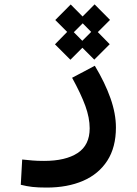

<svg xmlns="http://www.w3.org/2000/svg" viewBox="-20 -619 626 875"><path d="M192.4 235.8Q153.3 235.8 127.7 232.9Q102.1 230 74.7 223.1L81.1 107.9Q108.9 110.8 129.2 112.5Q149.4 114.3 180.7 114.3Q278.8 114.3 333.7 78.4Q388.7 42.5 388.7 -34.2Q388.7 -82 368.9 -136.5Q349.1 -190.9 308.6 -264.6L412.1 -319.3Q458.5 -242.2 483.4 -171.6Q508.3 -101.1 508.3 -38.1Q508.3 52.2 469 113.3Q429.7 174.3 358.6 205.1Q287.6 235.8 192.4 235.8ZM300.8 -346.7 230.5 -417 286.1 -473.6 231.9 -527.8 302.2 -598.6 356.4 -543.9 411.1 -599.1 481.4 -528.3 425.8 -472.7 480 -417.5 409.7 -347.2 355.5 -401.4ZM355 -433.1 395.5 -473.6 356.9 -512.7 316.4 -472.2Z"/></svg>

Font: CaskaydiaCove NFP SemiBold
Style: Regular
Weight: 600
Designer: Aaron Bell
Foundry: Saja Typeworks
Version: Version 2111.001; VTT 6.35;Nerd Fonts 3.1.1